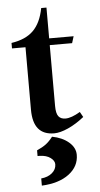

<svg xmlns="http://www.w3.org/2000/svg" viewBox="-57 -623 472 907"><g transform="rotate(-5 178.5 -169.0)"><path d="M84 -113V-409H20V-435Q88 -445 124.5 -481.5Q161 -518 174 -587H199V-441H315L305 -409H199V-121Q199 -85 210 -71Q221 -57 243 -57Q271 -57 313 -82L327 -57Q288 -26 250 -9Q212 8 184 8Q134 8 109 -22Q84 -52 84 -113ZM104 215Q136 212 156 195Q176 178 176 154Q176 137 157 123Q138 109 106 108H96V81Q123 69 139.5 56.5Q156 44 172 23Q220 32 250.5 58Q281 84 281 118Q281 173 233.5 209Q186 245 104 249Z"/></g></svg>

Font: Ibarra Real Nova
Style: Bold
Weight: 700
Designer: Jose Maria Ribagorda & Octavio Pardo
Foundry: Jose Maria Ribagorda
Version: Version 1.014